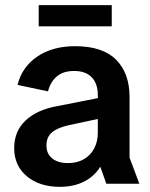

<svg xmlns="http://www.w3.org/2000/svg" viewBox="-20 -712 581 744"><path d="M212 12Q133 12 84 -29Q35 -70 35 -138Q35 -204 79.5 -245.5Q124 -287 203 -301L406 -341V-261L247 -227Q205 -218 182.5 -200Q160 -182 160 -148Q160 -116 182.5 -98Q205 -80 243 -80Q278 -80 304 -94.5Q330 -109 344.5 -136Q359 -163 359 -197V-344Q359 -388 335.5 -412.5Q312 -437 267 -437Q226 -437 201 -416.5Q176 -396 166 -358L48 -383Q65 -452 124 -492.5Q183 -533 271 -533Q378 -533 430 -480.5Q482 -428 482 -336V-101L520 0H392L369 -65H368Q345 -28 305 -8Q265 12 212 12ZM130 -692H413V-610H130Z"/></svg>

Font: TikTok Sans 24pt SemiBold
Style: Regular
Weight: 600
Version: Version 4.000